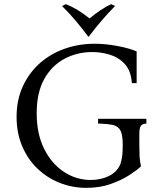

<svg xmlns="http://www.w3.org/2000/svg" viewBox="-20 -891 771 926"><path d="M396 15Q328 15 267 -9.5Q206 -34 159.5 -79Q113 -124 86.5 -187Q60 -250 60 -327Q60 -409 90 -474.5Q120 -540 172 -586Q224 -632 292 -656Q360 -680 436 -680Q490 -680 547.5 -669Q605 -658 639 -643V-490H616Q612 -549 582.5 -581.5Q553 -614 510.5 -627Q468 -640 425 -640Q352 -640 291 -607.5Q230 -575 193.5 -510Q157 -445 157 -345Q157 -245 193 -173Q229 -101 288.5 -62Q348 -23 418 -23Q465 -23 504 -41.5Q543 -60 560 -98Q563 -105 567.5 -127.5Q572 -150 572 -190Q572 -239 561.5 -260.5Q551 -282 525 -288Q499 -294 453 -295V-318H686V-295Q665 -294 658.5 -282.5Q652 -271 652 -248V-190Q652 -163 653 -139Q654 -115 660 -89Q643 -72 605.5 -47.5Q568 -23 515 -4Q462 15 396 15ZM516 -871 535 -862Q502 -829 470 -791.5Q438 -754 408 -714H406Q376 -754 344.5 -791.5Q313 -829 279 -862L298 -871Q355 -848 412 -802Q438 -824 465 -842Q492 -860 516 -871Z"/></svg>

Font: Bona Nova SC
Style: Regular
Weight: 400
Designer: Mateusz Machalski
Foundry: Capitalics
Version: Version 4.001; ttfautohint (v1.8.4.7-5d5b)